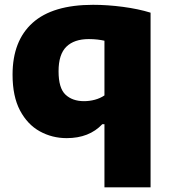

<svg xmlns="http://www.w3.org/2000/svg" viewBox="-20 -578 720 818"><path d="M425 220V-49H416Q360 10.5 264 10.5Q202 10.5 149.5 -18.5Q97 -47.5 65.2 -107.5Q33.5 -167.5 33.5 -260Q33.5 -404 119 -480.8Q204.5 -557.5 376.5 -557.5Q437.5 -557.5 503.8 -548.8Q570 -540 621.5 -524V220ZM338 -147Q361 -147 383.8 -153Q406.5 -159 425 -171.5V-404.5Q412 -407.5 395 -409.5Q378 -411.5 358.5 -411.5Q296 -411.5 262.8 -379Q229.5 -346.5 229.5 -274.5Q229.5 -202.5 259 -174.8Q288.5 -147 338 -147Z"/></svg>

Font: Encode Sans SmExp XBd
Style: Regular
Weight: 800
Width: 6
Designer: Multiple Designers
Foundry: Impallari Type
Version: Version 3.002; ttfautohint (v1.8.3) -l 8 -r 50 -G 200 -x 14 